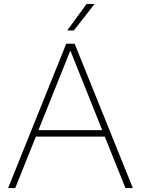

<svg xmlns="http://www.w3.org/2000/svg" viewBox="-20 -964 722 984"><path d="M623 0 517 -264H164L58 0H21.5L319.5 -740H362.5L661 0ZM177 -297H504L340.5 -705ZM324.5 -808 424 -944H465L358.5 -808Z"/></svg>

Font: Encode Sans Semi Expanded Thin
Style: Regular
Weight: 250
Width: 6
Designer: Multiple Designers
Foundry: Impallari Type
Version: Version 2.000